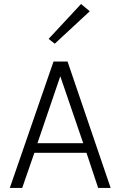

<svg xmlns="http://www.w3.org/2000/svg" viewBox="-20 -918 589 938"><path d="M520.5 0H459.5L402.5 -171.5H148L88.5 0H28L241.5 -617.5H310ZM386.5 -218.5 274.5 -545.5 163 -218.5ZM247.5 -704.5 217.5 -728 376 -898.5 418.5 -863Z"/></svg>

Font: Betina Sans Light
Style: Regular
Weight: 300
Designer: Jonathan Pinhorn (font) & Cristiano Sobral (main changes)
Version: Version 2.001;October 6, 2020;FontCreator 13.0.0.2681 64-bit